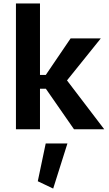

<svg xmlns="http://www.w3.org/2000/svg" viewBox="-20 -758 638 1126"><path d="M248.1 83.2 201.6 304.9 291.9 347.9 375.5 83.2ZM394.1 -532.8 248.7 -318.7H214.5V-737.8H73.5V0H214.5V-237.5H249L413.9 0H591.2L372.9 -286.4L571.1 -532.8Z"/></svg>

Font: Estedad VF
Style: Regular
Weight: 100
Designer: Amin Abedi
Version: Version 7.3